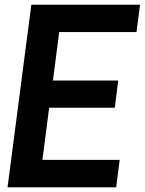

<svg xmlns="http://www.w3.org/2000/svg" viewBox="-20 -800 618 820"><path d="M113.8 -779.8H578.1L563 -663.1H232.9L206.1 -456.1H484.9L470.2 -339.8H189.9L161.1 -117.2H491.2L476.1 0H12.2Z"/></svg>

Font: Cooper Hewitt
Style: Semibold Italic
Weight: 710
Designer: Village Type and Design LLC
Foundry: Cooper Hewitt Smithsonian Design Museum
Version: 1.000